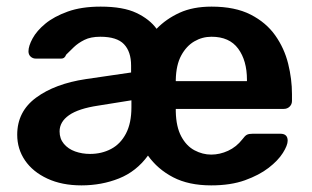

<svg xmlns="http://www.w3.org/2000/svg" viewBox="-20 -550 943 580"><path d="M226 10Q167 10 123 -10.5Q79 -31 55.5 -65.5Q32 -100 32 -143Q32 -213 89 -255Q146 -297 239 -311L376 -331V-352Q376 -394 354.5 -416.5Q333 -439 283 -439Q254 -439 235 -429.5Q216 -420 203 -407.5Q190 -395 180 -385Q177 -378 173.5 -375.5Q170 -373 165 -373H88Q79 -373 72.5 -379Q66 -385 66 -395Q66 -411 78.5 -434Q91 -457 117 -478.5Q143 -500 184.5 -515Q226 -530 284 -530Q352 -530 392 -511Q432 -492 453 -463Q482 -493 522.5 -511.5Q563 -530 619 -530Q690 -530 737 -506Q784 -482 811.5 -443Q839 -404 850.5 -357.5Q862 -311 862 -266V-245Q862 -235 855 -228Q848 -221 837 -221H511V-213Q512 -167 527.5 -138Q543 -109 567.5 -96Q592 -83 618 -83Q644 -83 669 -94.5Q694 -106 712 -129Q720 -140 726 -143Q732 -146 743 -146H827Q849 -146 849 -125Q849 -111 834.5 -88Q820 -65 791.5 -43Q763 -21 720 -5.5Q677 10 618 10Q550 10 503 -14.5Q456 -39 427 -80Q392 -32 339.5 -11Q287 10 226 10ZM252 -85Q287 -85 315.5 -100Q344 -115 360.5 -146.5Q377 -178 377 -226V-247L277 -231Q217 -222 188.5 -202Q160 -182 160 -153Q160 -131 173 -115.5Q186 -100 207 -92.5Q228 -85 252 -85ZM511 -305H726V-309Q726 -367 699.5 -403Q673 -439 619 -439Q591 -439 567 -425Q543 -411 527.5 -382.5Q512 -354 511 -309Z"/></svg>

Font: Rubik Light Medium
Style: Regular
Weight: 500
Version: Version 2.104